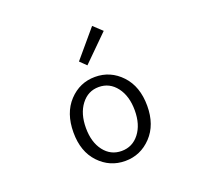

<svg xmlns="http://www.w3.org/2000/svg" viewBox="-145 -1033 1291 1216"><g transform="rotate(-20 500.0 -425.0)"><path d="M252 -268.6Q252 -399.4 324.2 -476.6Q396.5 -553.7 500 -553.7Q603.5 -553.7 676.3 -476.6Q749 -399.4 749 -268.6Q749 -140.6 676.3 -64Q603.5 12.7 500 12.7Q396.5 12.7 324.2 -63.5Q252 -139.6 252 -268.6ZM665 -268.6Q665 -365.2 619.1 -425.3Q573.2 -485.4 500 -485.4Q427.7 -485.4 381.8 -425.3Q335.9 -365.2 335.9 -268.6Q335.9 -172.9 381.3 -113.8Q426.8 -54.7 500 -54.7Q573.2 -54.7 619.1 -113.8Q665 -172.9 665 -268.6ZM480.5 -638.7 438.5 -679.7 593.8 -863.3 652.3 -808.6Z"/></g></svg>

Font: GenEi Gothic M SemiLight
Style: Regular
Weight: 350
Designer: o_tamon (Modified); [Source Han Sans]
Ryoko NISHIZUKA  (kana & ideographs); Paul D. Hunt (Latin, Greek & Cyrillic); Wenl
Version: Version 1.1a;Original Version 1.004